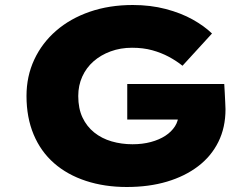

<svg xmlns="http://www.w3.org/2000/svg" viewBox="-20 -738 1005 768"><path d="M487 10Q398 10 323.5 -14.5Q249 -39 196 -85.5Q143 -132 114.5 -200Q86 -268 86 -354Q86 -433 117 -499.5Q148 -566 204.5 -615Q261 -664 339 -691Q417 -718 511 -718Q582 -718 643 -702Q704 -686 750.5 -660Q797 -634 828 -604L710 -475Q685 -495 655 -511Q625 -527 589 -537Q553 -547 508 -547Q462 -547 422.5 -532.5Q383 -518 354 -492.5Q325 -467 309 -431.5Q293 -396 293 -354Q293 -304 310 -268Q327 -232 357 -208Q387 -184 426.5 -172.5Q466 -161 510 -161Q550 -161 583.5 -170Q617 -179 641.5 -195Q666 -211 680 -233Q694 -255 694 -282V-306L721 -260H489V-402H877Q878 -389 879 -367.5Q880 -346 881 -326.5Q882 -307 882 -301Q882 -228 853.5 -170.5Q825 -113 772.5 -73Q720 -33 648 -11.5Q576 10 487 10Z"/></svg>

Font: Lexend Giga ExtraBold
Style: Regular
Weight: 800
Designer: Bonnie Shaver-Troup, Thomas Jockin
Foundry: Lexend
Version: Version 1.007